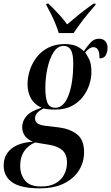

<svg xmlns="http://www.w3.org/2000/svg" viewBox="-90 -786 606 1046"><path d="M125 240Q24 240 -23 207.5Q-70 175 -70 116Q-70 59 -29 25Q12 -9 89 -14Q58 -27 44.5 -47.5Q31 -68 31 -94Q31 -126 53.5 -153Q76 -180 136 -199Q96 -218 78 -251Q60 -284 60 -327Q60 -365 72.5 -403.5Q85 -442 110 -474.5Q135 -507 173.5 -526.5Q212 -546 263 -546Q295 -546 319.5 -537.5Q344 -529 367 -507Q382 -530 401.5 -552.5Q421 -575 449 -575Q473 -575 484.5 -560.5Q496 -546 496 -526Q496 -505 487 -486.5Q478 -468 452 -468Q452 -502 443.5 -515.5Q435 -529 418 -529Q398 -529 374 -500Q383 -488 395.5 -463.5Q408 -439 408 -393Q408 -360 396.5 -324.5Q385 -289 361 -258Q337 -227 300 -208Q263 -189 212 -189Q187 -189 170.5 -191Q154 -193 147 -195Q122 -182 111.5 -169.5Q101 -157 101 -141Q101 -122 116.5 -112.5Q132 -103 162 -100L230 -92Q292 -84 330 -54Q368 -24 368 43Q368 98 340 142.5Q312 187 258.5 213.5Q205 240 125 240ZM212 -199Q257 -199 283 -266Q309 -333 309 -442Q309 -492 296 -514Q283 -536 257 -536Q224 -536 202 -501.5Q180 -467 168.5 -414.5Q157 -362 157 -306Q157 -255 168 -227Q179 -199 212 -199ZM134 230Q182 230 213.5 212Q245 194 260 164Q275 134 275 100Q275 55 249.5 32.5Q224 10 179 3L101 -10Q63 6 41.5 38Q20 70 20 118Q20 164 46 197Q72 230 134 230ZM230 -606Q223 -630 211 -659Q199 -688 185.5 -714.5Q172 -741 162 -759L163 -766H174Q211 -730 234.5 -704Q258 -678 276 -653Q301 -675 336 -703.5Q371 -732 419 -766H431L430 -759Q393 -717 364 -679.5Q335 -642 311 -606Z"/></svg>

Font: Noto Serif Display ExtraCondensed SemiBold
Style: Italic
Weight: 600
Width: 2
Italic angle: -12°
Designer: Monotype Design Team
Foundry: Monotype Imaging Inc.
Version: Version 2.009